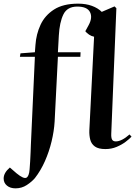

<svg xmlns="http://www.w3.org/2000/svg" viewBox="-78 -802 740 1051"><path d="M7 229Q-22 229 -40 214Q-58 199 -58 175Q-58 144 -24 115L13 147Q51 178 66 171Q81 164 84 125Q86 108 87 82.5Q88 57 89.5 32Q91 7 91 -9L113 -491H31L34 -510L113 -516L116 -555Q120 -615 144 -666.5Q168 -718 218 -750Q268 -782 350 -782Q392 -782 425 -770Q458 -758 479 -737L549 -767L559 -757L531 -70Q530 -48 535.5 -38Q541 -28 556 -28Q588 -28 631 -66L642 -54Q631 -42 610 -26Q589 -10 560.5 2Q532 14 499 14Q461 14 441.5 0Q422 -14 416 -37.5Q410 -61 411 -88L437 -601Q422 -604 409.5 -612.5Q397 -621 389 -631L407 -664Q430 -706 414.5 -736Q399 -766 345 -766Q290 -766 269 -723Q248 -680 244 -607L239 -516H363L362 -491H239L221 -136Q218 -85 204.5 -28.5Q191 28 168 80Q145 132 113 173Q96 193 68.5 211Q41 229 7 229Z"/></svg>

Font: Literata 72pt SemiBold
Style: Italic
Weight: 600
Italic angle: -2°
Designer: Latin by Veronika Burian and Jose Scaglione. Greek by Irene Vlachou. Cyrillic by Vera Evstafieva
Foundry: TypeTogether
Version: Version 3.002